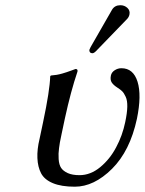

<svg xmlns="http://www.w3.org/2000/svg" viewBox="-20 -702 552 732"><path d="M439 -682.1Q454.6 -682.1 465.6 -671.9Q476.6 -661.6 473.6 -647Q471.7 -636.7 463.9 -628.9L345.7 -506.8Q337.9 -499 332 -499Q326.2 -499 323 -502.9Q319.8 -506.8 320.8 -512.2Q321.3 -513.7 325.2 -522L407.2 -665Q417.5 -682.1 439 -682.1ZM227.5 -251 214.4 -189Q207 -155.3 205.1 -137.2Q202.1 -116.7 203.6 -95.2Q205.1 -73.7 213.1 -61.8Q221.2 -49.8 238.5 -42Q255.9 -34.2 283.2 -34.2Q325.2 -34.2 362.3 -64.9Q399.4 -95.7 422.9 -140.6Q446.8 -185.1 457.5 -236.8Q464.8 -271.5 465.3 -294.9Q465.8 -318.8 459.2 -333Q452.6 -347.2 446.3 -353.5Q439.5 -360.4 427.2 -368.2Q412.1 -377.9 405.8 -387.9Q399.4 -397.9 402.8 -414.1Q405.3 -426.3 417.2 -434.1Q429.2 -441.9 442.9 -441.9Q488.3 -441.9 504.4 -390.4Q520.5 -338.9 502 -249Q475.6 -126.5 407 -58.3Q338.4 9.8 265.1 9.8Q213.9 9.8 181.6 -3.7Q149.4 -17.1 136.7 -41.3Q124 -65.4 122.6 -99.1Q121.1 -132.8 130.9 -172.9L144 -234.9Q169.9 -356.9 171.4 -411.1L173.8 -414.1Q185.5 -415 196 -416.7Q206.5 -418.5 217.3 -421.6Q228 -424.8 234.1 -426.8Q240.2 -428.7 252 -433.1L268.1 -439Q277.3 -439 275.4 -429.2Q250 -354.5 227.5 -251Z"/></svg>

Font: Linux Biolinum G
Style: Italic
Weight: 400
Italic angle: -12°
Designer: Philipp H. Poll
Foundry: Philipp H. Poll
Version: Version 0.5.1